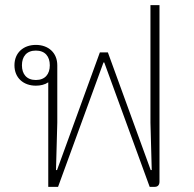

<svg xmlns="http://www.w3.org/2000/svg" viewBox="-20 -724 753 744"><path d="M167 0H205L381 -482H384L560 0H580C592 0 598 -8 598 -20V-704H563V-249L568 -65H564L398 -521H367L201 -65H197L202 -249V-471C202 -520 167 -550 119 -550C71 -550 36 -520 36 -471C36 -422 71 -392 119 -392C137 -392 154 -396 167 -405ZM119 -414C83 -414 65 -437 65 -471C65 -505 83 -528 119 -528C155 -528 173 -505 173 -471C173 -437 155 -414 119 -414Z"/></svg>

Font: IBM Plex Thai Looped ExtraLight
Style: Regular
Weight: 200
Designer: Mike Abbink, Paul van der Laan, Pieter van Rosmalen, Ben Mitchell, Mark Frömberg
Foundry: Bold Monday
Version: Version 1.0